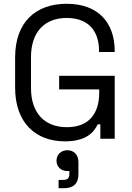

<svg xmlns="http://www.w3.org/2000/svg" viewBox="-20 -734 700 1016"><path d="M324 14C432 14 476 -31 497 -76H511V0H587V-333H293V-261H505V-244C505 -133 451 -61 334 -61C214 -61 144 -138 144 -268V-432C144 -562 214 -639 333 -639C452 -639 504 -565 504 -466V-459H587V-464C587 -616 498 -714 333 -714C167 -714 60 -615 60 -430V-270C60 -85 168 14 324 14ZM279 116C279 149 303 171 336 171H347V186C347 209 338 218 313 218H290V262H317C370 262 395 237 395 187V124C395 84 370 61 337 61C303 61 279 84 279 116Z"/></svg>

Font: Meta Space
Style: Regular
Weight: 400
Designer: Meta Pool / Florian Karsten
Foundry: Meta Pool / Florian Karsten
Version: Version 2.000;Glyphs 3.1.1 (3137)